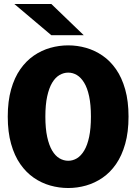

<svg xmlns="http://www.w3.org/2000/svg" viewBox="-20 -934 690 965"><path d="M323 11Q277 11 232.8 -1.5Q188.5 -14 150 -40.5Q111.5 -67 82 -109.2Q52.5 -151.5 35.8 -210.8Q19 -270 19 -348Q19 -425.5 35.8 -484.8Q52.5 -544 82 -586Q111.5 -628 150 -654.5Q188.5 -681 232.8 -693.5Q277 -706 323 -706Q368.5 -706 412.5 -693.5Q456.5 -681 495.2 -654.5Q534 -628 563.2 -586Q592.5 -544 609.2 -484.8Q626 -425.5 626 -348Q626 -270 609.2 -210.8Q592.5 -151.5 563.2 -109.2Q534 -67 495.2 -40.5Q456.5 -14 412.5 -1.5Q368.5 11 323 11ZM323 -126Q346 -126 366.5 -138.2Q387 -150.5 403 -177Q419 -203.5 428 -245.8Q437 -288 437 -348Q437 -407.5 428 -449.8Q419 -492 403 -518.2Q387 -544.5 366.5 -556.8Q346 -569 323 -569Q300 -569 279 -556.8Q258 -544.5 242.2 -518.2Q226.5 -492 217.2 -449.8Q208 -407.5 208 -348Q208 -288 217.2 -245.8Q226.5 -203.5 242.2 -177Q258 -150.5 279 -138.2Q300 -126 323 -126ZM238 -757 52 -914H238L401 -757Z"/></svg>

Font: Trispace Thin ExtraBold
Style: Regular
Weight: 800
Version: Version 1.210